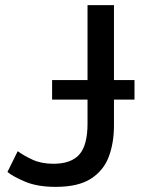

<svg xmlns="http://www.w3.org/2000/svg" viewBox="-20 -713 562 748"><path d="M197 15Q126 15 78.5 -5Q31 -25 9 -43L49 -124Q72 -107 106.5 -91Q141 -75 188 -75Q257 -75 289 -111Q321 -147 321 -232V-325H183V-401H321V-693H424V-401H504V-325H424V-224Q424 -157 404 -103Q384 -49 334.5 -17Q285 15 197 15Z"/></svg>

Font: Ubuntu Sans Medium
Style: Regular
Weight: 500
Designer: Dalton Maag Ltd
Foundry: Dalton Maag Ltd
Version: Version 1.006; ttfautohint (v1.8.4.7-5d5b)